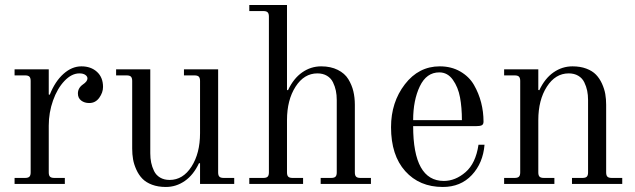

<svg xmlns="http://www.w3.org/2000/svg" viewBox="-20 -732 2528 764"><path d="M38 0V-24H80Q92 -24 97 -29Q102 -34 102 -46V-410Q102 -422 97 -427Q92 -432 80 -432H38V-456H174V-356L178 -355Q199 -408 232.5 -438Q266 -468 304 -468Q342 -468 366 -446Q390 -424 390 -386Q390 -364 375 -343Q360 -322 335 -322Q316 -322 303 -332Q290 -342 290 -360Q290 -382 310 -396Q328 -408 328 -420Q328 -428 319.5 -434Q311 -440 296 -440Q265 -440 236.5 -410Q208 -380 191 -332Q174 -284 174 -232V-46Q174 -34 179 -29Q184 -24 196 -24H238V0Z M442 -432V-456H578V-122Q578 -102 581.5 -85Q585 -68 593 -51.5Q601 -35 617 -25.5Q633 -16 655 -16Q708 -16 742 -69Q776 -122 776 -202V-410Q776 -422 771 -427Q766 -432 754 -432H712V-456H848V-46Q848 -34 853 -29Q858 -24 870 -24H912V0H776V-82L772 -83Q750 -36 715.5 -12Q681 12 640 12Q609 12 585 3Q561 -6 546.5 -21Q532 -36 522.5 -57Q513 -78 509.5 -98Q506 -118 506 -141V-410Q506 -422 501 -427Q496 -432 484 -432Z M972 0V-24H1028Q1040 -24 1045 -29Q1050 -34 1050 -46V-666Q1050 -678 1045 -683Q1040 -688 1028 -688H972V-712H1122V-374L1126 -373Q1148 -420 1182.5 -444Q1217 -468 1258 -468Q1296 -468 1324 -454Q1352 -440 1366 -417Q1380 -394 1386 -369Q1392 -344 1392 -315V-46Q1392 -34 1397 -29Q1402 -24 1414 -24H1456V0H1256V-24H1298Q1310 -24 1315 -29Q1320 -34 1320 -46V-334Q1320 -354 1316.5 -371Q1313 -388 1305 -404.5Q1297 -421 1281 -430.5Q1265 -440 1243 -440Q1190 -440 1156 -387Q1122 -334 1122 -254V-46Q1122 -34 1127 -29Q1132 -24 1144 -24H1186V0Z M1624 -254H1818Q1818 -304 1810.5 -344.5Q1803 -385 1782 -414.5Q1761 -444 1728 -444Q1677 -444 1650.5 -388.5Q1624 -333 1624 -254ZM1536 -226Q1536 -325 1591 -396.5Q1646 -468 1730 -468Q1776 -468 1811.5 -447.5Q1847 -427 1866 -394Q1885 -361 1894.5 -324Q1904 -287 1904 -248Q1904 -237 1897 -233.5Q1890 -230 1873 -230H1624Q1624 -12 1746 -12Q1792 -12 1832.5 -47Q1873 -82 1884 -156H1908Q1902 -83 1857.5 -35.5Q1813 12 1742 12Q1649 12 1592.5 -51Q1536 -114 1536 -226Z M1986 0V-24H2028Q2040 -24 2045 -29Q2050 -34 2050 -46V-410Q2050 -422 2045 -427Q2040 -432 2028 -432H1986V-456H2122V-374L2126 -373Q2148 -420 2182.5 -444Q2217 -468 2258 -468Q2289 -468 2313 -459Q2337 -450 2351.5 -435Q2366 -420 2375.5 -399Q2385 -378 2388.5 -358Q2392 -338 2392 -315V-46Q2392 -34 2397 -29Q2402 -24 2414 -24H2456V0H2256V-24H2298Q2310 -24 2315 -29Q2320 -34 2320 -46V-334Q2320 -354 2316.5 -371Q2313 -388 2305 -404.5Q2297 -421 2281 -430.5Q2265 -440 2243 -440Q2190 -440 2156 -387Q2122 -334 2122 -254V-46Q2122 -34 2127 -29Q2132 -24 2144 -24H2186V0Z"/></svg>

Font: Old Standard TT
Style: Regular
Weight: 400
Designer: Alexey Kryukov <alexios@thessalonica.org.ru>
Version: Version 2.2